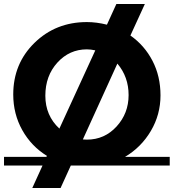

<svg xmlns="http://www.w3.org/2000/svg" viewBox="-20 -825 866 957"><path d="M826 -43V0H333L282 112H141L192 0H0V-43H211L214 -48Q136 -96 91 -176.5Q46 -257 46 -354Q46 -508 152 -611.5Q258 -715 413 -715Q461 -715 513 -702L560 -805H702L630 -648Q700 -599 740 -522Q780 -445 780 -349.5Q780 -254 732 -172.5Q684 -91 603 -43ZM413 -579Q326 -579 266 -513Q206 -447 206 -348Q206 -249 276 -184L455 -574Q432 -579 413 -579ZM565 -508 393 -130Q399 -129 413 -129Q501 -129 561 -194.5Q621 -260 621 -351Q621 -442 565 -508Z"/></svg>

Font: Montserrat Subrayada
Style: Bold
Weight: 700
Version: Version 2.001